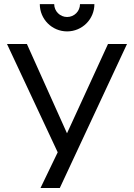

<svg xmlns="http://www.w3.org/2000/svg" viewBox="-20 -940 668 960"><path d="M182.5 0H279L615 -720H520L315 -273.5L114.5 -720H15L268.5 -178.5ZM179 -919.5C179 -844 240 -783 315.5 -783C391 -783 452 -844 452 -919.5H380C380 -884 351.5 -855 315.5 -855C280 -855 251 -884 251 -919.5Z"/></svg>

Font: Eudonet Medium
Style: Regular
Weight: 500
Designer: Mikhail Sharanda
Foundry: Mikhail Sharanda
Version: Version 4.503;Glyphs 3.1.2 (3151)